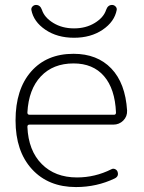

<svg xmlns="http://www.w3.org/2000/svg" viewBox="-20 -748 583 778"><path d="M434 -728Q442 -728 448 -722Q454 -716 453 -708Q444 -660 396 -627.5Q348 -595 280 -595Q212 -595 164 -627.5Q116 -660 107 -708Q106 -716 112 -722Q118 -728 126 -728Q143 -728 150 -708Q160 -677 196 -655Q232 -633 280 -633Q328 -633 364 -655Q400 -677 410 -708Q417 -728 434 -728ZM278 -491Q195 -491 145.5 -438.5Q96 -386 91 -292Q91 -283 100 -283H442Q450 -283 450 -292Q446 -388 401.5 -439.5Q357 -491 278 -491ZM288 10Q176 10 109.5 -62.5Q43 -135 43 -260Q43 -386 106 -458Q169 -530 278 -530Q374 -530 431 -470.5Q488 -411 495 -300Q496 -276 479.5 -259.5Q463 -243 439 -243H99Q91 -243 91 -234Q95 -138 149 -83.5Q203 -29 292 -29Q365 -29 431 -62Q438 -66 445.5 -63Q453 -60 456 -53Q463 -34 445 -25Q372 10 288 10Z"/></svg>

Font: Rounded Mplus 1c Light
Style: Regular
Weight: 300
Version: Version 1.059.20150529